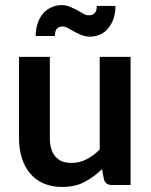

<svg xmlns="http://www.w3.org/2000/svg" viewBox="-20 -741 604 769"><path d="M379.4 -513.2H502.9V0H427.7Q402.8 0 396.5 -22.5L388.2 -63.5Q358.4 -33.2 318.4 -12.2Q281.2 7.8 229 7.8Q187.5 7.8 154.8 -6.3Q122.1 -20.5 100.6 -46.4Q78.1 -73.2 67.4 -108.4Q56.2 -144.5 56.2 -187V-513.2H179.7V-187Q179.7 -139.6 201.7 -114.3Q223.1 -88.4 266.6 -88.4Q297.4 -88.4 326.7 -103Q354 -116.7 379.4 -142.1ZM335.4 -679.7Q350.6 -679.7 358.9 -688Q367.7 -696.8 367.7 -717.3H442.4Q442.4 -689.5 435.1 -667Q427.2 -645 413.6 -627.9Q400.4 -611.3 381.3 -603Q362.3 -594.2 339.8 -594.2Q322.3 -594.2 306.6 -600.6Q289.1 -607.9 277.3 -614.3Q259.8 -624 252.4 -628.4Q241.2 -634.8 230.5 -634.8Q216.3 -634.8 208 -626.5Q199.7 -617.2 199.7 -596.7H123Q123 -624.5 130.9 -647.5Q137.7 -668.9 152.3 -686.5Q166 -702.6 185.5 -711.4Q205.6 -720.7 226.1 -720.7Q243.2 -720.7 259.8 -713.9Q277.3 -706.5 289.1 -700.2Q306.6 -690.4 314 -686Q324.7 -679.7 335.4 -679.7Z"/></svg>

Font: Lato-SemiBold
Style: Bold
Weight: 500
Designer: Lukasz Dziedzic with Adam Twardoch and Botio Nikoltchev
Foundry: tyPoland Lukasz Dziedzic
Version: ""